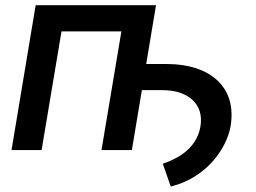

<svg xmlns="http://www.w3.org/2000/svg" viewBox="-20 -565 964 723"><path d="M23.4 0H136.7L211.6 -446.7H437.1L362.2 0H476.6L514.2 -225.5H593C684.7 -225.5 749.6 -176.1 734.7 -88.1C723 -21.3 673.3 24.5 593 51.5L622.9 137.4C763.8 102.6 834.9 -12.8 848 -88.1C874.3 -240.8 766.3 -323.9 609.4 -323.9H530.5L567.5 -545.5H114.3Z"/></svg>

Font: Magic Ui Pro Semi Bold
Style: Italic
Weight: 600
Italic angle: -9.39999°
Designer: Stefan Endress, Andreas Faust
Version: Version 1.000;FEAKit 1.0